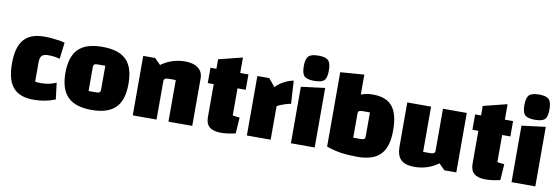

<svg xmlns="http://www.w3.org/2000/svg" viewBox="-56 -1164 4633 1589"><g transform="rotate(10 2261.0 -369.5)"><path d="M258 15Q199 15 156 -0.5Q113 -16 85 -48.5Q57 -81 43.5 -131Q30 -181 30 -250Q30 -319 43.5 -369Q57 -419 85 -451.5Q113 -484 156 -499.5Q199 -515 258 -515Q288 -515 321.5 -512Q355 -509 384.5 -504.5Q414 -500 429 -494L412 -356Q390 -363 365.5 -366Q341 -369 313 -369Q276 -369 260.5 -352.5Q245 -336 245 -296V-135Q261 -131 296 -131Q331 -131 362 -137.5Q393 -144 422 -157L439 -19Q397 -2 351.5 6.5Q306 15 258 15Z M744 15Q676 15 626 -1Q576 -17 543.5 -49.5Q511 -82 495 -132Q479 -182 479 -250Q479 -319 495 -369Q511 -419 543.5 -451.5Q576 -484 626 -499.5Q676 -515 744 -515Q813 -515 863 -499.5Q913 -484 945.5 -451.5Q978 -419 993.5 -369Q1009 -319 1009 -250Q1009 -182 993.5 -132Q978 -82 945.5 -49.5Q913 -17 863 -1Q813 15 744 15ZM694 -135H755Q778 -135 786 -141Q794 -147 794 -163V-365H733Q711 -365 702.5 -359Q694 -353 694 -337Z M1089 0V-500H1189L1239 -450Q1283 -482 1333.5 -498.5Q1384 -515 1439 -515Q1510 -515 1549.5 -484.5Q1589 -454 1589 -400V0H1389V-350H1328Q1307 -350 1298 -343.5Q1289 -337 1289 -322V0Z M1833 15Q1767 15 1735.5 -11.5Q1704 -38 1704 -94V-580L1904 -630V-143Q1921 -140 1935.5 -138.5Q1950 -137 1963 -136L1954 -1Q1920 7 1889.5 11Q1859 15 1833 15ZM1654 -371V-500H1973V-371Z M2148 -500 2203 -434Q2232 -465 2269 -485Q2306 -505 2351 -515L2363 -321Q2348 -320 2324.5 -313Q2301 -306 2280 -297.5Q2259 -289 2248 -281V0H2048V-500Z M2418 -475 2618 -500V0H2418ZM2518 -542Q2457 -542 2434.5 -564Q2412 -586 2412 -647Q2412 -709 2434.5 -731.5Q2457 -754 2518 -754Q2578 -754 2600.5 -731.5Q2623 -709 2623 -647Q2623 -586 2601.5 -564Q2580 -542 2518 -542Z M3018 -515Q3074 -515 3114.5 -499.5Q3155 -484 3181.5 -451.5Q3208 -419 3220.5 -369Q3233 -319 3233 -250Q3233 -181 3218 -131Q3203 -81 3172 -48.5Q3141 -16 3092.5 -0.5Q3044 15 2978 15Q2933 15 2900 -1Q2867 -17 2845.5 -49.5Q2824 -82 2813.5 -132Q2803 -182 2803 -250Q2803 -318 2816 -368Q2829 -418 2855 -450.5Q2881 -483 2922 -499Q2963 -515 3018 -515ZM3018 -365H2957Q2935 -365 2926.5 -359Q2918 -353 2918 -337V-135H2979Q3002 -135 3010 -141Q3018 -147 3018 -163ZM2718 -650 2918 -665V-135V-95L2978 15Q2900 15 2840 6Q2780 -3 2718 -25Z M3808 -500V0H3708L3658 -50Q3615 -18 3564 -1.5Q3513 15 3458 15Q3380 15 3344 -19.5Q3308 -54 3308 -130V-500H3508V-120H3569Q3590 -120 3599 -126.5Q3608 -133 3608 -148V-500Z M4057 15Q3991 15 3959.5 -11.5Q3928 -38 3928 -94V-580L4128 -630V-143Q4145 -140 4159.5 -138.5Q4174 -137 4187 -136L4178 -1Q4144 7 4113.5 11Q4083 15 4057 15ZM3878 -371V-500H4197V-371Z M4272 -475 4472 -500V0H4272ZM4372 -542Q4311 -542 4288.5 -564Q4266 -586 4266 -647Q4266 -709 4288.5 -731.5Q4311 -754 4372 -754Q4432 -754 4454.5 -731.5Q4477 -709 4477 -647Q4477 -586 4455.5 -564Q4434 -542 4372 -542Z"/></g></svg>

Font: Changa ExtraBold
Style: Regular
Weight: 800
Designer: Eduardo Rodriguez Tunni
Foundry: Eduardo Rodriguez Tunni
Version: Version 3.002; ttfautohint (v1.8.2)